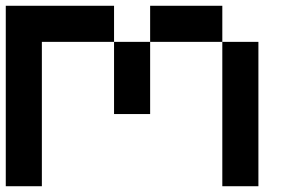

<svg xmlns="http://www.w3.org/2000/svg" viewBox="-20 -645 1040 665"><path d="M750 -500H875V0H750ZM500 -625H750V-500H500ZM375 -500H500V-250H375ZM0 -625H375V-500H125V0H0Z"/></svg>

Font: Pixel Operator Mono 8
Style: Regular
Weight: 400
Monospace: yes
Designer: Jayvee Enaguas (HarvettFox96)
Foundry: The Grandoplex Project
Version: Version 1.5.0 (October 25, 2015)